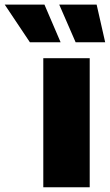

<svg xmlns="http://www.w3.org/2000/svg" viewBox="-145 -792 465 812"><path d="M38.1 0V-545.9H234.4V0ZM-18.6 -613.3 -125 -772.5H43L111.3 -613.3ZM174.8 -613.3 105.5 -772.5H263.7L299.8 -613.3Z"/></svg>

Font: Inter Tight Black
Style: Regular
Weight: 900
Designer: Rasmus Andersson
Foundry: rsms
Version: Version 3.004; ttfautohint (v1.8.4.7-5d5b)